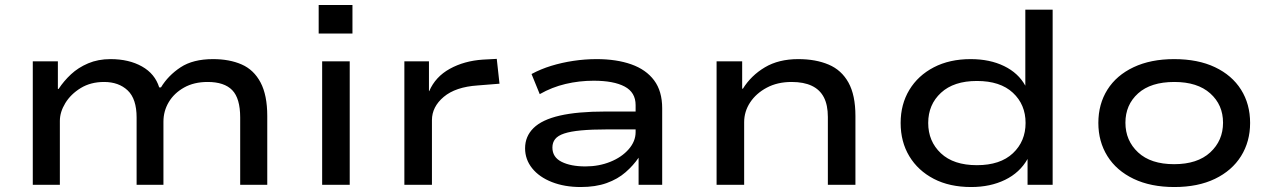

<svg xmlns="http://www.w3.org/2000/svg" viewBox="-20 -744 5126 773"><path d="M112 0V-497H213V-386H216Q237 -418 266 -445Q295 -472 335 -489Q375 -506 425 -506Q499 -506 551.5 -476.5Q604 -447 621 -392H628Q657 -440 707 -473Q757 -506 838 -506Q904 -506 953 -484.5Q1002 -463 1029 -412Q1056 -361 1056 -277V0H947V-271Q947 -348 915 -381Q883 -414 816 -414Q761 -414 721 -391.5Q681 -369 659.5 -333Q638 -297 638 -254V0H530V-271Q530 -346 494 -380Q458 -414 399 -414Q345 -414 305 -389.5Q265 -365 243 -329Q221 -293 221 -257V0Z M1263 -609V-724H1399V-609ZM1277 0V-497H1388V0Z M1608 0V-497H1707V-377H1708Q1733 -435 1791 -467Q1849 -499 1924 -504L1980 -507L1991 -407L1903 -400Q1814 -394 1766.5 -354Q1719 -314 1719 -260V0Z M2318 9Q2253 9 2202 -11Q2151 -31 2122.5 -66.5Q2094 -102 2094 -147Q2094 -195 2128 -228.5Q2162 -262 2233.5 -278.5Q2305 -295 2418 -295H2557V-223H2424Q2362 -223 2319.5 -219Q2277 -215 2251.5 -206.5Q2226 -198 2215 -184Q2204 -170 2204 -150Q2204 -111 2241 -92.5Q2278 -74 2337 -74Q2391 -74 2437 -92.5Q2483 -111 2511 -143Q2539 -175 2539 -212V-321Q2539 -372 2495 -395.5Q2451 -419 2370 -419Q2312 -419 2257 -406Q2202 -393 2153 -365L2120 -446Q2157 -466 2199.5 -479Q2242 -492 2288.5 -499Q2335 -506 2382 -506Q2462 -506 2521.5 -485Q2581 -464 2613.5 -420.5Q2646 -377 2646 -308V0H2551V-108V-109Q2530 -78 2498.5 -50.5Q2467 -23 2422.5 -7Q2378 9 2318 9Z M2865 0V-497H2968V-387H2971Q3004 -440 3059.5 -473Q3115 -506 3194 -506Q3264 -506 3316 -484Q3368 -462 3396 -411.5Q3424 -361 3424 -277V0H3313V-273Q3313 -321 3297 -352Q3281 -383 3248.5 -398.5Q3216 -414 3167 -414Q3110 -414 3067 -391Q3024 -368 3000 -331.5Q2976 -295 2976 -252V0Z M3890 9Q3803 9 3739.5 -24Q3676 -57 3641 -115Q3606 -173 3606 -249Q3606 -324 3641 -382Q3676 -440 3739.5 -473Q3803 -506 3888 -506Q3965 -506 4022.5 -478Q4080 -450 4108 -399V-705H4218V0H4117V-104Q4086 -49 4026.5 -20Q3967 9 3890 9ZM3913 -79Q4007 -79 4058 -127Q4109 -175 4109 -249Q4109 -323 4058 -370.5Q4007 -418 3913 -418Q3820 -418 3768.5 -370.5Q3717 -323 3717 -249Q3717 -175 3768 -127Q3819 -79 3913 -79Z M4708 9Q4613 9 4544 -24Q4475 -57 4438.5 -115.5Q4402 -174 4402 -249Q4402 -325 4438.5 -383Q4475 -441 4544 -473.5Q4613 -506 4707 -506Q4803 -506 4871.5 -473.5Q4940 -441 4976.5 -383Q5013 -325 5013 -249Q5013 -174 4976.5 -115.5Q4940 -57 4871.5 -24Q4803 9 4708 9ZM4707 -83Q4801 -83 4852.5 -130.5Q4904 -178 4904 -250Q4904 -322 4852.5 -368Q4801 -414 4708 -414Q4613 -414 4562 -368Q4511 -322 4511 -250Q4511 -178 4562 -130.5Q4613 -83 4707 -83Z"/></svg>

Font: Nunito Sans 7pt Expanded Medium
Style: Regular
Weight: 500
Width: 7
Designer: Vernon Adams
Foundry: Vernon Adams
Version: Version 3.101;gftools[0.9.27]